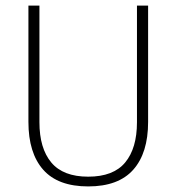

<svg xmlns="http://www.w3.org/2000/svg" viewBox="-20 -659 633 689"><path d="M296.5 10Q188 10 135 -50Q82 -110 82 -221.5V-639H121.5V-220.5Q121.5 -127 164 -76Q206.5 -25 296.5 -25Q387 -25 429.2 -76Q471.5 -127 471.5 -220.5V-639H511.5V-221.5Q511.5 -110 458.2 -50Q405 10 296.5 10Z"/></svg>

Font: Anek Bangla
Style: Extra-light
Weight: 200
Designer: Sulekha Rajkumar (Bangla), Yesha Goshar (Latin)
Foundry: Ek Type
Version: Version 1.002;March 21, 2022;FontCreator 13.0.0.2683 64-bit